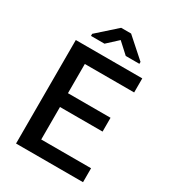

<svg xmlns="http://www.w3.org/2000/svg" viewBox="-214 -1025 1029 1142"><g transform="rotate(30 300.0 -454.5)"><path d="M489.3 -318.8H196.8V-95.7H539.1V0H79.1V-710.9H535.6V-614.3H196.8V-413.6H489.3ZM477.5 -790.5V-777.3H383.8L310.5 -844.2L237.8 -777.3H145V-791.5L276.4 -908.7H344.7Z"/></g></svg>

Font: Roboto Mono
Style: Regular
Weight: 500
Designer: Google
Version: Version 2.000986; 2015; ttfautohint (v1.3)